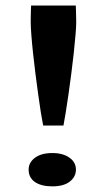

<svg xmlns="http://www.w3.org/2000/svg" viewBox="-20 -658 375 684"><path d="M133.8 -210.9Q130.4 -227.5 125.7 -256.1Q121.1 -284.7 116.2 -320.6Q111.3 -356.4 106.4 -394.5Q101.6 -432.6 97.7 -468.8Q93.8 -504.9 91.6 -534.2Q89.4 -563.5 89.4 -581.1Q89.4 -586.4 89.6 -598.1Q89.8 -609.9 90.1 -621.6Q90.3 -633.3 90.8 -638.2H250Q250.5 -632.8 250.7 -620.6Q251 -608.4 251.2 -596.4Q251.5 -584.5 251.5 -579.1Q251.5 -562 249 -533Q246.6 -503.9 242.7 -468.3Q238.8 -432.6 233.9 -394.8Q229 -356.9 223.9 -321.3Q218.8 -285.6 214.1 -256.8Q209.5 -228 206.1 -210.9ZM166.5 5.9Q126.5 5.9 104.2 -9.8Q82 -25.4 82 -53.7Q82 -79.1 104.5 -95.9Q127 -112.8 166.5 -112.8Q204.1 -112.8 227.3 -96.4Q250.5 -80.1 250.5 -53.7Q250.5 -28.3 228.8 -11.2Q207 5.9 166.5 5.9Z"/></svg>

Font: Kameron
Style: Regular
Weight: 400
Designer: Vernon Adams
Foundry: Vernon Adams
Version: Version 1.100